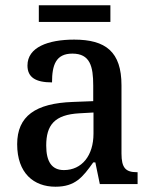

<svg xmlns="http://www.w3.org/2000/svg" viewBox="-20 -697 577 727"><path d="M127 -614H398V-677H127ZM190 10C265 10 293 -26 333 -82H341L358 0H501V-45H498C456 -45 440 -61 440 -116V-374C440 -501 380 -547 261 -547C162 -547 84 -518 84 -449C84 -404 115 -385 177 -385C177 -450 191 -494 254 -494C321 -494 333 -446 333 -373V-314L256 -311C114 -306 45 -257 45 -151C45 -41 108 10 190 10ZM222 -53C176 -53 155 -85 155 -146C155 -223 186 -263 281 -268L334 -271V-191C334 -108 290 -53 222 -53Z"/></svg>

Font: Noto Serif Bengali SemiCondensed
Style: Regular
Weight: 400
Width: 4
Designer: Juan Bruce, Universal Thirst, Indian Type Foundry and the Monotype Design Team.
Foundry: Monotype Imaging Inc.
Version: Version 2.003